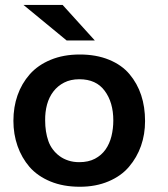

<svg xmlns="http://www.w3.org/2000/svg" viewBox="-20 -730 668 762"><path d="M296.9 11.2Q231 11.2 180.2 -9.8Q129.4 -30.8 97.2 -67.4Q65.9 -104 49.6 -150.6Q33.2 -197.3 33.2 -250.5Q33.2 -305.2 49.6 -351.8Q65.9 -398.4 98.1 -435.1Q130.4 -471.7 181.2 -492.7Q231.9 -513.7 296.4 -513.7Q362.3 -513.7 412.8 -492.9Q463.4 -472.2 494.1 -435.5Q524.9 -398.9 540.3 -352.3Q555.7 -305.7 555.7 -249.5Q555.7 -196.8 539.6 -150.9Q523.4 -105 492.2 -68.4Q461.4 -31.7 410.9 -10.3Q360.4 11.2 296.9 11.2ZM294.4 -86.4Q331.1 -86.4 356.9 -100.1Q382.8 -113.8 398.9 -136.7Q415 -159.7 422.4 -189.7Q429.7 -219.7 429.7 -252Q429.7 -323.7 395.5 -369.6Q361.8 -415.5 294.9 -415.5Q260.3 -415.5 234.6 -402.3Q209 -389.2 191.9 -366.9Q174.8 -344.7 166.7 -315.2Q158.7 -285.6 159.2 -252Q159.2 -207 171.9 -170.4Q178.2 -152.3 189.7 -137Q201.2 -121.6 216.6 -110.4Q231.9 -99.1 251.5 -92.8Q271 -86.4 294.4 -86.4ZM244.6 -569.3 73.2 -710.4H228.5L356.4 -569.3Z"/></svg>

Font: Ride
Style: Bold
Weight: 700
Version: Version 3.000